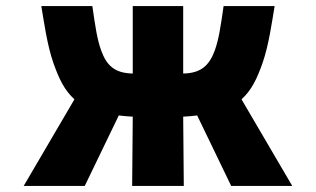

<svg xmlns="http://www.w3.org/2000/svg" viewBox="-20 -548 1040 632"><path d="M629 -168 741 64H942L775 -221C808 -251 826 -289 844 -340C865 -400 875 -475 884 -528H716C706 -458 700 -418 687 -382C669 -333 642 -307 583 -306V-528H417V-306C358 -307 331 -332 313 -382C300 -418 294 -458 284 -528H116C125 -475 135 -400 156 -340C174 -289 192 -251 225 -221L58 64H259L371 -168C384 -166 402 -165 417 -164L415 64H585L583 -164C598 -165 616 -166 629 -168Z"/></svg>

Font: LINE Seed JP App_OTF ExtraBold
Style: Regular
Weight: 800
Designer: LINE & Fontrix & Fontworks
Version: Version 1.013